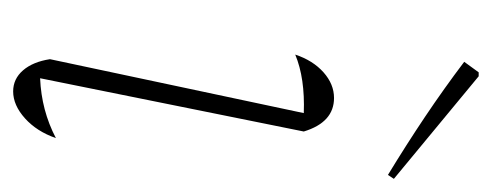

<svg xmlns="http://www.w3.org/2000/svg" viewBox="-248 -495 748 292"><g transform="rotate(90 126.0 -349.0)"><path d="M190 -60Q180 -31 160 -13Q140 5 119 5Q100 5 87 -10Q74 -25 70 -51L152 -437Q99 -439 63 -424Q72 -451 90 -467Q108 -483 129 -483Q166 -483 180 -437L99 -36Q148 -38 190 -60ZM246 -565Q200 -593 157.5 -621.5Q115 -650 74 -681L90 -703H96L252 -574Z"/></g></svg>

Font: Piazzolla Thin
Style: Italic
Weight: 100
Italic angle: -11.3°
Designer: Juan Pablo del Peral
Foundry: Huerta Tipografica
Version: Version 1.330